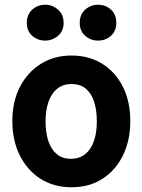

<svg xmlns="http://www.w3.org/2000/svg" viewBox="-20 -774 600 809"><path d="M281 15Q207 15 151 -20.5Q95 -56 63.5 -119Q32 -182 32 -264Q32 -347 64.5 -409Q97 -471 153 -505.5Q209 -540 281 -540Q355 -540 410.5 -505.5Q466 -471 497.5 -409Q529 -347 529 -264Q529 -182 498 -119Q467 -56 411.5 -20.5Q356 15 281 15ZM279 -105Q315 -105 339.5 -125Q364 -145 376 -180.5Q388 -216 388 -263Q388 -310 376.5 -345.5Q365 -381 341.5 -400.5Q318 -420 281 -420Q246 -420 221.5 -400.5Q197 -381 184.5 -345.5Q172 -310 172 -263Q172 -216 183.5 -180.5Q195 -145 218.5 -125Q242 -105 279 -105ZM393 -603Q362 -603 339 -623Q316 -643 316 -678Q316 -713 339 -733.5Q362 -754 393 -754Q425 -754 447.5 -733.5Q470 -713 470 -678Q470 -643 447.5 -623Q425 -603 393 -603ZM170 -603Q139 -603 116 -623Q93 -643 93 -678Q93 -713 116 -733.5Q139 -754 170 -754Q201 -754 224.5 -733.5Q248 -713 248 -678Q248 -643 224.5 -623Q201 -603 170 -603Z"/></svg>

Font: Ubuntu Sans Mono
Style: Regular
Weight: 400
Monospace: yes
Designer: Dalton Maag Ltd
Foundry: Dalton Maag Ltd
Version: Version 1.006